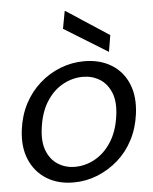

<svg xmlns="http://www.w3.org/2000/svg" viewBox="-53 -777 665 833"><g transform="rotate(-5 279.5 -360.0)"><path d="M234 12Q166 12 116.5 -19Q67 -50 43.5 -106Q20 -162 30 -237Q38 -298 64 -347.5Q90 -397 130.5 -433Q171 -469 221 -488.5Q271 -508 325 -508Q393 -508 443 -477.5Q493 -447 516 -391Q539 -335 529 -260Q521 -199 495 -149Q469 -99 428.5 -63.5Q388 -28 338.5 -8Q289 12 234 12ZM246 -55Q292 -55 334 -78.5Q376 -102 405 -147.5Q434 -193 443 -258Q452 -320 435.5 -360.5Q419 -401 386.5 -421Q354 -441 313 -441Q268 -441 226 -418Q184 -395 155 -349.5Q126 -304 117 -238Q108 -177 124 -136.5Q140 -96 172.5 -75.5Q205 -55 246 -55ZM436 -539 246 -656 260 -732H263L448 -611Z"/></g></svg>

Font: DM Sans 36pt
Style: Italic
Weight: 400
Italic angle: -10°
Designer: Colophon Foundry, Jonny Pinhorn
Foundry: Colophon Foundry
Version: Version 4.004;gftools[0.9.30]